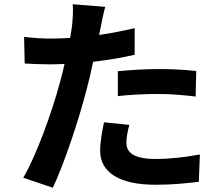

<svg xmlns="http://www.w3.org/2000/svg" viewBox="-20 -830 1040 901"><path d="M474 -798 321 -810C324 -787 322 -746 318 -709C316 -693 313 -674 309 -652C278 -650 248 -649 219 -649C178 -649 144 -651 93 -657L96 -532C131 -530 169 -528 217 -528C238 -528 260 -529 283 -530C277 -501 269 -473 262 -446C225 -306 149 -96 89 4L228 51C284 -68 351 -272 387 -412C398 -453 408 -497 417 -540C484 -548 552 -559 612 -573V-698C557 -685 501 -674 445 -666C448 -680 451 -693 453 -704C457 -726 466 -771 474 -798ZM533 -496V-379C596 -386 658 -389 726 -389C787 -389 848 -383 898 -377L901 -497C842 -503 782 -506 725 -506C661 -506 589 -501 533 -496ZM587 -244 468 -256C460 -216 450 -168 450 -122C450 -21 541 37 709 37C789 37 857 30 913 23L918 -105C846 -92 777 -84 710 -84C603 -84 573 -117 573 -161C573 -183 579 -216 587 -244Z"/></svg>

Font: DAIFUKU Sans JP
Style: Bold
Weight: 700
Designer: Original font ‘Source Han Sans JP’ : Ryoko NISHIZUKA  (kana, bopomofo & ideographs); Paul D. Hunt (Latin, Greek & Cyrill
Foundry: Daifuku
Version: Version 1.001